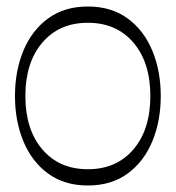

<svg xmlns="http://www.w3.org/2000/svg" viewBox="-20 -560 540 590"><path d="M250 10Q178 10 128 -26.5Q78 -63 52 -125.5Q26 -188 26 -265Q26 -342 52 -404.5Q78 -467 128 -503.5Q178 -540 250 -540Q322 -540 372 -503.5Q422 -467 448 -404.5Q474 -342 474 -265Q474 -188 448 -125.5Q422 -63 372 -26.5Q322 10 250 10ZM250 -40Q338 -40 390 -101Q442 -162 442 -265Q442 -368 390 -429Q338 -490 250 -490Q162 -490 110 -429Q58 -368 58 -265Q58 -162 110 -101Q162 -40 250 -40Z"/></svg>

Font: Spectral SC ExtraLight
Style: Regular
Weight: 275
Designer: Jean-Baptiste Levee
Foundry: Production Type
Version: Version 2.001